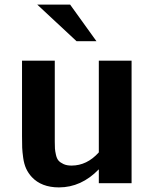

<svg xmlns="http://www.w3.org/2000/svg" viewBox="-20 -792 663 830"><path d="M397 -613.8H311L141.1 -772H283.2ZM216.8 -180.2Q216.8 -161.1 217.5 -149.9Q218.3 -138.7 221.9 -122.6Q225.6 -106.4 232.9 -97.9Q240.2 -89.4 254.4 -82.8Q268.6 -76.2 289.1 -76.2Q356 -76.2 407.2 -133.3V-529.8H548.8V0H407.2V-60.1Q331.5 18.1 234.9 18.1Q159.2 18.1 117.2 -26.9Q102.1 -43.5 93 -63.2Q84 -83 80.3 -109.4Q76.7 -135.7 75.9 -153.6Q75.2 -171.4 75.2 -204.1V-529.8H216.8Z"/></svg>

Font: Aurulent Sans
Style: Bold
Weight: 700
Version: Version 2007.05.04